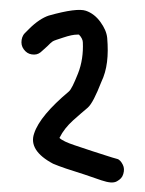

<svg xmlns="http://www.w3.org/2000/svg" viewBox="-20 -662 298 394"><path d="M150 -575C151 -553 148 -531 140 -511C132 -491 126 -478 121 -474C83 -442 58 -413 50 -388C42 -365 55 -344 89 -326C103 -320 124 -313 153 -304C162 -301 173 -297 188 -292C203 -287 213 -286 220 -290C227 -294 231 -298 233 -305C235 -312 235 -318 232 -324C229 -330 225 -335 220 -336C215 -337 207 -340 197 -343C187 -346 178 -349 169 -352L133 -364C118 -369 107 -374 102 -379C109 -393 118 -404 130 -415C142 -426 152 -434 160 -441C168 -448 177 -466 188 -494C200 -519 203 -548 200 -584C199 -595 194 -606 186 -617C178 -628 168 -636 156 -640C144 -644 119 -641 80 -630C68 -626 54 -617 40 -603L31 -594C26 -589 24 -582 24 -575C24 -568 27 -562 32 -557C37 -552 43 -550 50 -550C57 -550 62 -553 67 -558L77 -567C82 -572 85 -575 88 -577C91 -579 98 -581 110 -585C122 -589 131 -591 139 -591H142C147 -586 150 -580 150 -575Z"/></svg>

Font: AppleStorm
Style: Rg
Weight: 400
Foundry: Cannot Into Space Fonts
Version: Version 1.01